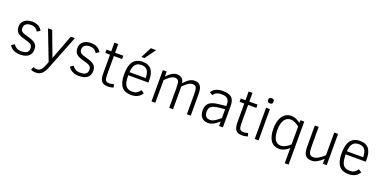

<svg xmlns="http://www.w3.org/2000/svg" viewBox="-13 -1765 5886 2957"><g transform="rotate(20 2930.0 -286.5)"><path d="M418 -130.9Q418 -94.7 405.5 -67.4Q393.1 -40 369.4 -21.7Q345.7 -3.4 311.8 5.9Q277.8 15.1 234.9 15.1Q195.3 15.1 165.5 6.6Q135.7 -2 114 -15.1Q92.3 -28.3 78.4 -44.2Q64.5 -60.1 57.1 -75.2L107.9 -106.9Q125 -76.2 156 -57.6Q187 -39.1 235.8 -39.1Q261.2 -39.1 283.2 -43.2Q305.2 -47.4 321.3 -57.6Q337.4 -67.9 346.7 -85.2Q356 -102.5 356 -128.9Q356 -149.4 350.1 -164.3Q344.2 -179.2 329.3 -190.7Q314.5 -202.1 289.1 -211.4Q263.7 -220.7 224.1 -231Q183.1 -241.7 153.6 -253.9Q124 -266.1 104.7 -283.4Q85.4 -300.8 76.2 -325Q66.9 -349.1 66.9 -383.8Q66.9 -412.1 77.4 -438.2Q87.9 -464.4 109.6 -483.9Q131.3 -503.4 164.1 -515.1Q196.8 -526.9 241.2 -526.9Q274.9 -526.9 301.5 -519.5Q328.1 -512.2 348.6 -499.8Q369.1 -487.3 383.8 -470.7Q398.4 -454.1 408.2 -436L356.9 -405.8Q349.6 -419.4 339.1 -431.6Q328.6 -443.8 314.7 -452.9Q300.8 -461.9 282.7 -467Q264.6 -472.2 241.2 -472.2Q189 -472.2 158.9 -449.2Q128.9 -426.3 128.9 -384.8Q128.9 -364.7 134.3 -350.6Q139.6 -336.4 152.3 -325.9Q165 -315.4 186.8 -307.1Q208.5 -298.8 241.2 -290Q290.5 -276.9 324.5 -263.2Q358.4 -249.5 379.2 -231.4Q399.9 -213.4 408.9 -189.2Q418 -165 418 -130.9Z M495.1 125Q507.3 131.8 524.9 135.5Q542.5 139.2 559.1 139.2Q595.7 139.2 622.1 110.1Q648.4 81.1 669.9 23.9L689.9 -26.9L502.9 -512.2H571.3L723.1 -106L877 -512.2H944.3L723.1 47.9Q707.5 87.4 690.2 115.2Q672.9 143.1 652.8 160.2Q632.8 177.2 609.4 185.1Q585.9 192.9 558.1 192.9Q547.9 192.9 536.4 191.9Q524.9 190.9 513.9 189Q502.9 187 493.4 184.3Q483.9 181.6 477.1 178.2Z M1382.8 -130.9Q1382.8 -94.7 1370.4 -67.4Q1357.9 -40 1334.2 -21.7Q1310.5 -3.4 1276.6 5.9Q1242.7 15.1 1199.7 15.1Q1160.2 15.1 1130.4 6.6Q1100.6 -2 1078.9 -15.1Q1057.1 -28.3 1043.2 -44.2Q1029.3 -60.1 1022 -75.2L1072.8 -106.9Q1089.8 -76.2 1120.8 -57.6Q1151.9 -39.1 1200.7 -39.1Q1226.1 -39.1 1248 -43.2Q1270 -47.4 1286.1 -57.6Q1302.2 -67.9 1311.5 -85.2Q1320.8 -102.5 1320.8 -128.9Q1320.8 -149.4 1314.9 -164.3Q1309.1 -179.2 1294.2 -190.7Q1279.3 -202.1 1253.9 -211.4Q1228.5 -220.7 1189 -231Q1147.9 -241.7 1118.4 -253.9Q1088.9 -266.1 1069.6 -283.4Q1050.3 -300.8 1041 -325Q1031.7 -349.1 1031.7 -383.8Q1031.7 -412.1 1042.2 -438.2Q1052.7 -464.4 1074.5 -483.9Q1096.2 -503.4 1128.9 -515.1Q1161.6 -526.9 1206.1 -526.9Q1239.7 -526.9 1266.4 -519.5Q1293 -512.2 1313.5 -499.8Q1334 -487.3 1348.6 -470.7Q1363.3 -454.1 1373 -436L1321.8 -405.8Q1314.5 -419.4 1304 -431.6Q1293.5 -443.8 1279.5 -452.9Q1265.6 -461.9 1247.6 -467Q1229.5 -472.2 1206.1 -472.2Q1153.8 -472.2 1123.8 -449.2Q1093.8 -426.3 1093.8 -384.8Q1093.8 -364.7 1099.1 -350.6Q1104.5 -336.4 1117.2 -325.9Q1129.9 -315.4 1151.6 -307.1Q1173.3 -298.8 1206.1 -290Q1255.4 -276.9 1289.3 -263.2Q1323.2 -249.5 1344 -231.4Q1364.7 -213.4 1373.8 -189.2Q1382.8 -165 1382.8 -130.9Z M1766.1 -1Q1746.6 5.9 1722.7 10.5Q1698.7 15.1 1673.8 15.1Q1635.7 15.1 1609.9 5.6Q1584 -3.9 1568.4 -24.4Q1552.7 -44.9 1545.9 -77.1Q1539.1 -109.4 1539.1 -154.8V-458H1461.9V-512.2H1539.1V-654.8H1602.1V-512.2H1736.8V-458H1602.1V-162.1Q1602.1 -126.5 1605.5 -102.5Q1608.9 -78.6 1617.4 -64.5Q1626 -50.3 1640.6 -44.2Q1655.3 -38.1 1678.2 -38.1Q1695.3 -38.1 1715.6 -42.2Q1735.8 -46.4 1750 -51.8Z M1911.1 -255.9Q1911.1 -199.7 1918.2 -158.7Q1925.3 -117.7 1942.1 -91.1Q1959 -64.5 1986.8 -51.8Q2014.6 -39.1 2056.2 -39.1Q2076.7 -39.1 2093.8 -42.7Q2110.8 -46.4 2125.7 -54.9Q2140.6 -63.5 2154.3 -76.9Q2168 -90.3 2181.2 -109.9L2231.4 -77.1Q2217.8 -55.2 2201.4 -38.1Q2185.1 -21 2163.8 -9.3Q2142.6 2.4 2115.5 8.8Q2088.4 15.1 2053.2 15.1Q2002.4 15.1 1963.9 0.5Q1925.3 -14.2 1899.2 -46.1Q1873 -78.1 1859.6 -128.9Q1846.2 -179.7 1846.2 -252Q1846.2 -316.9 1857.4 -367.9Q1868.7 -418.9 1893.3 -454.3Q1918 -489.7 1957.3 -508.3Q1996.6 -526.9 2053.2 -526.9Q2103 -526.9 2138.7 -511.2Q2174.3 -495.6 2197 -466.1Q2219.7 -436.5 2230.5 -393.8Q2241.2 -351.1 2241.2 -296.9V-255.9ZM2179.2 -307.1Q2177.7 -393.6 2147 -433.8Q2116.2 -474.1 2051.3 -474.1Q2017.6 -474.1 1992.9 -464.4Q1968.3 -454.6 1951.4 -434.1Q1934.6 -413.6 1925 -382.1Q1915.5 -350.6 1912.1 -307.1ZM2055.7 -589.8H2004.9L2095.7 -766.1H2182.6Z M2965.3 0V-314.9Q2965.3 -360.8 2962.4 -390.4Q2959.5 -419.9 2951.2 -437Q2942.9 -454.1 2928.5 -460.4Q2914.1 -466.8 2891.6 -466.8Q2872.1 -466.8 2853.8 -460Q2835.4 -453.1 2816.9 -440.7Q2798.3 -428.2 2779.1 -410.9Q2759.8 -393.6 2738.3 -372.1V0H2675.3V-317.9Q2675.3 -363.3 2671.9 -392.3Q2668.5 -421.4 2660.2 -437.7Q2651.9 -454.1 2637 -460.4Q2622.1 -466.8 2599.6 -466.8Q2581.1 -466.8 2562 -459Q2543 -451.2 2523.9 -438Q2504.9 -424.8 2485.8 -407.7Q2466.8 -390.6 2448.2 -372.1V0H2385.3V-512.2H2448.2V-431.2Q2467.3 -451.7 2487.3 -469.2Q2507.3 -486.8 2527.6 -499.5Q2547.9 -512.2 2568.8 -519.5Q2589.8 -526.9 2611.3 -526.9Q2663.1 -526.9 2693.1 -502.2Q2723.1 -477.5 2732.4 -423.8Q2753.9 -447.3 2773.9 -466.3Q2793.9 -485.4 2814.7 -498.8Q2835.4 -512.2 2857.4 -519.5Q2879.4 -526.9 2904.3 -526.9Q2943.4 -526.9 2967.5 -513.2Q2991.7 -499.5 3005.4 -474.9Q3019 -450.2 3023.7 -416.3Q3028.3 -382.3 3028.3 -341.8V0Z M3492.2 0V-74.2Q3470.2 -55.2 3449.7 -38.8Q3429.2 -22.5 3408 -10.5Q3386.7 1.5 3364 8.3Q3341.3 15.1 3315.4 15.1Q3279.3 15.1 3252.4 4.2Q3225.6 -6.8 3207.8 -27.6Q3189.9 -48.3 3181.2 -77.9Q3172.4 -107.4 3172.4 -144Q3172.4 -184.1 3184.1 -213.9Q3195.8 -243.7 3220.7 -264.4Q3245.6 -285.2 3284.4 -297.4Q3323.2 -309.6 3377.4 -314.9L3492.2 -326.2V-352.1Q3492.2 -384.3 3484.9 -407Q3477.5 -429.7 3461.7 -444.3Q3445.8 -459 3421.1 -465.6Q3396.5 -472.2 3362.3 -472.2Q3333.5 -472.2 3312.3 -467Q3291 -461.9 3275.6 -453.4Q3260.3 -444.8 3250 -433.6Q3239.7 -422.4 3232.4 -410.2L3182.1 -440.9Q3192.9 -458.5 3207.8 -474.1Q3222.7 -489.7 3244.4 -501.5Q3266.1 -513.2 3295.2 -520Q3324.2 -526.9 3363.3 -526.9Q3415 -526.9 3451.4 -517.1Q3487.8 -507.3 3511 -486.1Q3534.2 -464.8 3544.7 -430.9Q3555.2 -397 3555.2 -348.1V0ZM3492.2 -273.9 3400.4 -265.1Q3356.4 -260.7 3325.4 -252.7Q3294.4 -244.6 3274.9 -230.7Q3255.4 -216.8 3246.3 -196Q3237.3 -175.3 3237.3 -146Q3237.3 -90.3 3259.8 -65.2Q3282.2 -40 3330.1 -40Q3348.1 -40 3365.5 -45.4Q3382.8 -50.8 3401.9 -61.8Q3420.9 -72.8 3442.9 -90.1Q3464.8 -107.4 3492.2 -130.9Z M3966.3 -1Q3946.8 5.9 3922.9 10.5Q3898.9 15.1 3874 15.1Q3835.9 15.1 3810.1 5.6Q3784.2 -3.9 3768.6 -24.4Q3752.9 -44.9 3746.1 -77.1Q3739.3 -109.4 3739.3 -154.8V-458H3662.1V-512.2H3739.3V-654.8H3802.2V-512.2H3937V-458H3802.2V-162.1Q3802.2 -126.5 3805.7 -102.5Q3809.1 -78.6 3817.6 -64.5Q3826.2 -50.3 3840.8 -44.2Q3855.5 -38.1 3878.4 -38.1Q3895.5 -38.1 3915.8 -42.2Q3936 -46.4 3950.2 -51.8Z M4153.3 -637.2Q4153.3 -612.3 4142.8 -603.3Q4132.3 -594.2 4108.4 -594.2Q4083.5 -594.2 4074 -605.5Q4064.5 -616.7 4064.5 -637.2Q4064.5 -659.2 4074.2 -669.2Q4084 -679.2 4108.4 -679.2Q4133.3 -679.2 4143.3 -669.4Q4153.3 -659.7 4153.3 -637.2ZM4077.1 0V-512.2H4140.1V0Z M4639.6 192.9V-56.2Q4624 -41 4605.7 -28.1Q4587.4 -15.1 4567.4 -5.6Q4547.4 3.9 4525.9 9.5Q4504.4 15.1 4482.4 15.1Q4433.6 15.1 4397.9 -2.9Q4362.3 -21 4338.9 -55.4Q4315.4 -89.8 4304 -139.4Q4292.5 -189 4292.5 -252Q4292.5 -305.2 4303.5 -354.7Q4314.5 -404.3 4338.1 -442.6Q4361.8 -481 4398.9 -503.9Q4436 -526.9 4488.3 -526.9Q4532.2 -526.9 4569.3 -509.8Q4606.4 -492.7 4639.6 -467.8V-512.2H4702.6V192.9ZM4639.6 -409.2Q4603 -438.5 4566.4 -454.8Q4529.8 -471.2 4494.6 -471.2Q4462.9 -471.2 4437.5 -456.3Q4412.1 -441.4 4394.3 -413.6Q4376.5 -385.7 4366.9 -345.5Q4357.4 -305.2 4357.4 -253.9Q4357.4 -206.1 4364.5 -166.5Q4371.6 -127 4387.2 -98.9Q4402.8 -70.8 4428 -55.4Q4453.1 -40 4489.3 -40Q4510.3 -40 4530.3 -46.1Q4550.3 -52.2 4569.3 -62.5Q4588.4 -72.8 4606 -86.7Q4623.5 -100.6 4639.6 -116.2Z M5194.3 0V-81.1Q5172.9 -60.5 5150.6 -42.7Q5128.4 -24.9 5105.7 -12.2Q5083 0.5 5060.3 7.8Q5037.6 15.1 5014.6 15.1Q4973.1 15.1 4946.5 2.9Q4919.9 -9.3 4904.3 -33Q4888.7 -56.6 4882.6 -91.1Q4876.5 -125.5 4876.5 -169.9V-512.2H4939.5V-192.9Q4939.5 -149.9 4943.1 -121.3Q4946.8 -92.8 4956.3 -75.4Q4965.8 -58.1 4982.4 -51Q4999 -43.9 5024.4 -43.9Q5059.1 -43.9 5103 -69.3Q5147 -94.7 5194.3 -140.1V-512.2H5257.3V0Z M5474.6 -255.9Q5474.6 -199.7 5481.7 -158.7Q5488.8 -117.7 5505.6 -91.1Q5522.5 -64.5 5550.3 -51.8Q5578.1 -39.1 5619.6 -39.1Q5640.1 -39.1 5657.2 -42.7Q5674.3 -46.4 5689.2 -54.9Q5704.1 -63.5 5717.8 -76.9Q5731.4 -90.3 5744.6 -109.9L5794.9 -77.1Q5781.2 -55.2 5764.9 -38.1Q5748.5 -21 5727.3 -9.3Q5706.1 2.4 5679 8.8Q5651.9 15.1 5616.7 15.1Q5565.9 15.1 5527.3 0.5Q5488.8 -14.2 5462.6 -46.1Q5436.5 -78.1 5423.1 -128.9Q5409.7 -179.7 5409.7 -252Q5409.7 -316.9 5420.9 -367.9Q5432.1 -418.9 5456.8 -454.3Q5481.4 -489.7 5520.8 -508.3Q5560.1 -526.9 5616.7 -526.9Q5666.5 -526.9 5702.1 -511.2Q5737.8 -495.6 5760.5 -466.1Q5783.2 -436.5 5793.9 -393.8Q5804.7 -351.1 5804.7 -296.9V-255.9ZM5742.7 -307.1Q5741.2 -393.6 5710.4 -433.8Q5679.7 -474.1 5614.7 -474.1Q5581.1 -474.1 5556.4 -464.4Q5531.7 -454.6 5514.9 -434.1Q5498 -413.6 5488.5 -382.1Q5479 -350.6 5475.6 -307.1Z"/></g></svg>

Font: Clear Sans Light
Style: Regular
Weight: 300
Foundry: Intel Corporation
Version: Version 1.00